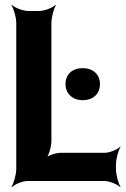

<svg xmlns="http://www.w3.org/2000/svg" viewBox="-20 -757 527 803"><path d="M195 -168V-661C195 -685 205 -722 214 -735L213 -737C201 -725 166 -711 143 -711H99C76 -711 41 -725 29 -737L28 -735C37 -722 48 -685 48 -661V-50C48 -26 37 11 28 24L29 26C41 14 74 0 96 0H416C438 0 471 14 483 26L484 24C475 11 465 -26 465 -50V-68C465 -92 475 -129 484 -142L483 -144C472 -132 439 -118 418 -118H235C214 -118 179 -107 169 -94L171 -92C184 -104 195 -144 195 -168ZM326 -338C369 -338 398 -364 398 -405C398 -446 369 -472 326 -472C283 -472 254 -447 254 -405C254 -365 284 -338 326 -338Z"/></svg>

Font: Asimov
Style: EdgeExtreme
Weight: 500
Designer: Google
Version: Version 2.000980: 2014